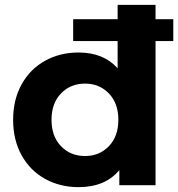

<svg xmlns="http://www.w3.org/2000/svg" viewBox="-20 -762 733 790"><path d="M620 -742V0H471V-62Q413 8 303 8Q227 8 165.5 -26Q104 -60 69 -123Q34 -186 34 -269Q34 -352 69 -415Q104 -478 165.5 -512Q227 -546 303 -546Q406 -546 464 -481V-742ZM467 -269Q467 -337 428 -377.5Q389 -418 330 -418Q270 -418 231 -377.5Q192 -337 192 -269Q192 -201 231 -160.5Q270 -120 330 -120Q389 -120 428 -160.5Q467 -201 467 -269ZM281 -683H693V-593H281Z"/></svg>

Font: Montserrat Alternates
Style: Bold
Weight: 700
Designer: Julieta Ulanovsky
Foundry: Julieta Ulanovsky
Version: Version 7.200